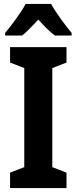

<svg xmlns="http://www.w3.org/2000/svg" viewBox="-20 -953 389 973"><path d="M239 -933H110C89 -893 39 -825 6 -786V-773H92C116 -792 143 -820 174 -854C204 -821 231 -793 258 -773H343V-786C306 -831 263 -889 239 -933ZM317 0V-78L245 -106V-608L317 -636V-714H31V-636L103 -608V-106L31 -78V0Z"/></svg>

Font: Noto Sans Lao Looped Condensed
Style: Bold
Weight: 700
Width: 3
Designer: Mark Frömberg, Ben Mitchell
Foundry: The Fontpad Ltd
Version: Version 1.002